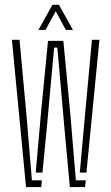

<svg xmlns="http://www.w3.org/2000/svg" viewBox="-20 -762 454 782"><path d="M264.5 0 243.5 -228.5 213.5 -568H200.5L169.5 -228.5L153 -59H125.5L146.5 -296.5L175.5 -595.5H238L266.5 -296.5L289 -27.5H329.5L326.5 0ZM86 0 28.5 -600H59.5L87.5 -296.5L110 -27.5H150.5L148 0ZM305 -59 326.5 -296.5 354.5 -600H385L332 -59ZM136.5 -640 193.5 -742.5H220L277 -640H248L207 -716.5L165.5 -640Z"/></svg>

Font: Big Shoulders Stencil Display Thin ExtraLight
Style: Regular
Weight: 250
Version: Version 2.001